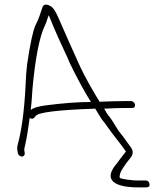

<svg xmlns="http://www.w3.org/2000/svg" viewBox="-20 -680 699 834"><path d="M75 0C82.9 0 88.8 -7.1 87.5 -15L85.8 -25C84.9 -30.3 86.4 -40.3 90.3 -55C96.6 -78.7 105.3 -142.8 109 -168C122.9 -158 129.2 -169.4 134.7 -176C144.8 -191.9 231.5 -202.6 393.8 -208C399.2 -199.3 404.7 -190.2 410.3 -180.5C425.6 -154.1 428.3 -156.6 449.1 -125.9C472.1 -92.2 505.3 -54.5 526.9 -22C525.4 -19.3 521.5 -14.3 515.4 -7C509.3 0.3 500.4 12.7 487.4 30C426.8 100.3 473.2 134 582.4 134H614.4C626.1 134 631.1 129 629.4 119C627.7 109 621.9 104 611.9 104H571.9C562.1 104 505.2 98.7 500.1 92C499.1 90.7 499.3 86.2 500.7 78.7C502 71.1 506.6 61.2 514.8 49L528 29.5C531 25.2 536.3 18.3 544.1 9C558.7 -7.3 560.4 -23.3 549.1 -39L536.1 -57C524.2 -73.5 511.2 -92.3 498.2 -107.5C490.9 -116 466.3 -159.9 458.5 -168.9C447.5 -180.6 440.1 -195.1 432.2 -208C469.6 -210 501.1 -211 530.5 -211H554.5C574.6 -211 568 -241 548.5 -241H525.5C496.1 -241 460.6 -240 412.8 -238C391 -271.6 347.1 -348.8 327.2 -392.6C292.9 -468.1 268.1 -523.6 234.7 -600.7C223 -627.9 212.6 -644.6 203.6 -650.7C194.6 -656.9 186.5 -660 179.3 -660C172.1 -660 167.1 -656.2 164.4 -648.5C153.2 -616.9 151.5 -604.5 134.1 -570.2C124.9 -552.1 111.7 -495.3 97.6 -399.6C94.6 -374.7 92.3 -342.2 90.7 -302C85.2 -197.4 74 -113.9 56.9 -51.5C54.6 -43.2 54.3 -34.3 55.8 -25L57.5 -15C58.8 -7.1 67.1 0 75 0ZM113.4 -202C115.8 -218.7 118.4 -250 121.2 -296C133.7 -431.5 152.2 -522.4 174.9 -568.7C183.9 -587.1 185.2 -598.9 191.7 -614C195.6 -605.3 203.3 -586.6 215 -557.9C233.7 -511.9 267.7 -444.4 284.5 -403C316.9 -336.8 346.9 -281.8 374.4 -238L374.5 -237C318.9 -237 253 -232 176.6 -222C143 -217.6 123.7 -210.9 113.4 -202Z"/></svg>

Font: MewTooHand
Style: WideLta
Weight: 400
Designer: Mew Too, Robert Jablonski
Version: Version 0.77